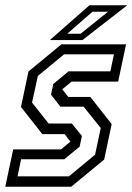

<svg xmlns="http://www.w3.org/2000/svg" viewBox="-25 -708 502 728"><path d="M-5 0 25 -141.5H206.5L242 -171L220 -199.5H135.5L54.5 -302.5L83 -437L208 -540H453L423 -398.5H246.5L211 -369.5L234 -340.5H317.5L398.5 -237.5L370 -103L245 0ZM41.5 -39.5H236.5L335.5 -121.5L357 -222.5L292 -303.5H204L168.5 -349L177 -389.5L235 -437.5H393.5L407 -502H218L118.5 -420L96.5 -319L159.5 -239.5H247.5L285.5 -192.5L277 -152L218.5 -104H55ZM164 -556 314 -688H457.5L287.5 -556ZM230 -580H280.5L384.5 -663.5H325.5Z"/></svg>

Font: Tourney Condensed Regular
Style: Italic
Weight: 400
Width: 3
Italic angle: -12°
Designer: Tyler Finck
Foundry: Etcetera Type Co
Version: Version 1.010; ttfautohint (v1.8.3)